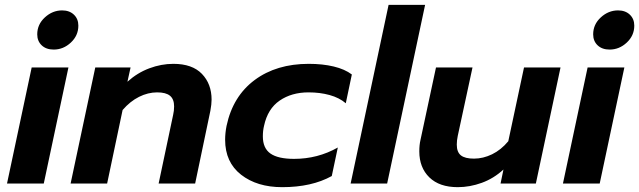

<svg xmlns="http://www.w3.org/2000/svg" viewBox="-20 -759 2643 794"><path d="M134 -617Q134 -658 165.5 -687Q197 -716 237 -716Q267 -716 285.5 -698.5Q304 -681 304 -653Q304 -612 273 -583Q242 -554 202 -554Q171 -554 152.5 -571.5Q134 -589 134 -617ZM111 -480H263L161 0H9Z M374 -480H520L507 -421Q548 -458 597.5 -476.5Q647 -495 697 -495Q775 -495 815 -453.5Q855 -412 855 -347Q855 -328 850 -301L787 0H636L696 -284Q700 -301 700 -319Q700 -349 683 -363Q666 -377 630 -377Q592 -377 555 -358.5Q518 -340 487 -304L423 0H272Z M911 -181Q911 -209 917 -239Q943 -361 1033 -428Q1123 -495 1257 -495Q1314 -495 1360 -484Q1406 -473 1435 -451L1410 -332Q1383 -355 1343 -366Q1303 -377 1256 -377Q1186 -377 1136.5 -343Q1087 -309 1072 -239Q1067 -219 1067 -195Q1067 -146 1098.5 -124Q1130 -102 1196 -102Q1294 -102 1377 -149L1352 -31Q1269 15 1147 15Q1043 15 977 -36.5Q911 -88 911 -181Z M1587 -739H1738L1581 0H1430Z M1714 -133Q1714 -160 1719 -181L1783 -480H1934L1873 -197Q1869 -178 1869 -161Q1869 -130 1886 -116.5Q1903 -103 1940 -103Q1978 -103 2015 -121Q2052 -139 2082 -175L2147 -480H2298L2196 0H2050L2062 -58Q2022 -21 1972.5 -3Q1923 15 1873 15Q1797 15 1755.5 -25.5Q1714 -66 1714 -133Z M2433 -617Q2433 -658 2464.5 -687Q2496 -716 2536 -716Q2566 -716 2584.5 -698.5Q2603 -681 2603 -653Q2603 -612 2572 -583Q2541 -554 2501 -554Q2470 -554 2451.5 -571.5Q2433 -589 2433 -617ZM2410 -480H2562L2460 0H2308Z"/></svg>

Font: Prompt Semibold
Style: Italic
Weight: 600
Italic angle: -12°
Designer: Katatrad Team
Foundry: CadsonDemak
Version: Version 1.000